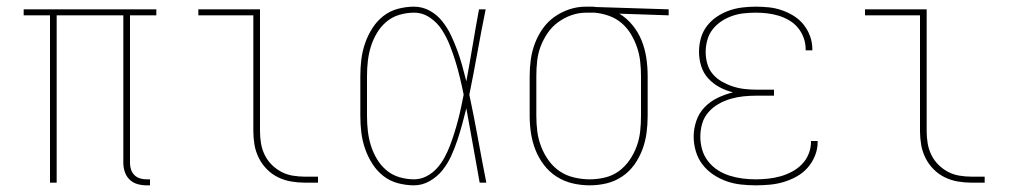

<svg xmlns="http://www.w3.org/2000/svg" viewBox="-20 -548 3040 576"><path d="M419 8Q405 8 391.5 4Q378 0 368.5 -9.5Q359 -19 354.5 -32Q350 -45 350 -59V-502H150V0H130V-502H51V-520H449V-502H370V-59Q370 -49 373 -39.5Q376 -30 383 -23Q390 -16 399.5 -13Q409 -10 419 -10H430V8Z M895 0Q874 0 853.5 -3.5Q833 -7 814.5 -16Q796 -25 781 -40Q766 -55 756.5 -74Q747 -93 743.5 -113.5Q740 -134 740 -155V-502H575V-520H760V-155Q760 -136 763 -118Q766 -100 774 -83.5Q782 -67 795 -54Q808 -41 824 -32.5Q840 -24 858.5 -21Q877 -18 895 -18H934V0Z M1222 8Q1198 8 1173.5 1.5Q1149 -5 1129.5 -20.5Q1110 -36 1096.5 -57.5Q1083 -79 1075 -102.5Q1067 -126 1064 -150.5Q1061 -175 1061 -200V-320Q1061 -345 1064 -369.5Q1067 -394 1075 -417.5Q1083 -441 1096.5 -462.5Q1110 -484 1129.5 -499.5Q1149 -515 1173.5 -521.5Q1198 -528 1222 -528Q1247 -528 1269 -516Q1291 -504 1306.5 -484.5Q1322 -465 1332.5 -443Q1343 -421 1351.5 -398Q1360 -375 1366.5 -351.5Q1373 -328 1379 -304Q1389 -358 1398 -412Q1407 -466 1417 -520H1437Q1424 -456 1412.5 -392Q1401 -328 1388 -264Q1402 -198 1414 -132Q1426 -66 1439 0H1419Q1409 -56 1399 -112Q1389 -168 1379 -223Q1373 -199 1366.5 -175Q1360 -151 1352 -127Q1344 -103 1333.5 -80Q1323 -57 1307.5 -37.5Q1292 -18 1269.5 -5Q1247 8 1222 8ZM1222 -10Q1242 -10 1260 -19.5Q1278 -29 1291 -43.5Q1304 -58 1313.5 -75.5Q1323 -93 1330 -111.5Q1337 -130 1343 -149Q1349 -168 1354 -187Q1359 -206 1363 -225Q1367 -244 1371 -264Q1366 -289 1360 -314Q1354 -339 1346.5 -363.5Q1339 -388 1329.5 -412Q1320 -436 1306 -458Q1292 -480 1270 -495Q1248 -510 1222 -510Q1200 -510 1178 -503.5Q1156 -497 1139 -482.5Q1122 -468 1110.5 -448.5Q1099 -429 1092.5 -408Q1086 -387 1083.5 -364.5Q1081 -342 1081 -320V-200Q1081 -178 1083.5 -155.5Q1086 -133 1092.5 -112Q1099 -91 1110.5 -71.5Q1122 -52 1139 -37.5Q1156 -23 1178 -16.5Q1200 -10 1222 -10Z M1749 8Q1723 8 1697.5 2Q1672 -4 1650 -18Q1628 -32 1612 -53Q1596 -74 1586.5 -98Q1577 -122 1573 -148Q1569 -174 1569 -200V-320Q1569 -345 1572.5 -370Q1576 -395 1585 -418.5Q1594 -442 1608.5 -462.5Q1623 -483 1643.5 -497.5Q1664 -512 1688 -520Q1712 -528 1737 -528H1750Q1754 -528 1758 -528Q1762 -528 1766 -527L1986 -520V-502L1838 -507Q1861 -493 1878 -472Q1895 -451 1905 -426Q1915 -401 1919 -374Q1923 -347 1923 -320V-200Q1923 -174 1919.5 -148.5Q1916 -123 1907 -99Q1898 -75 1883 -54Q1868 -33 1846.5 -18.5Q1825 -4 1800 2Q1775 8 1749 8ZM1749 -10Q1772 -10 1795 -15.5Q1818 -21 1836.5 -34.5Q1855 -48 1868.5 -67.5Q1882 -87 1890 -109Q1898 -131 1900.5 -154Q1903 -177 1903 -200V-320Q1903 -342 1900.5 -364Q1898 -386 1891 -406.5Q1884 -427 1872.5 -446Q1861 -465 1844.5 -479Q1828 -493 1807 -500.5Q1786 -508 1764 -510H1739Q1716 -510 1694.5 -502.5Q1673 -495 1654.5 -481.5Q1636 -468 1623 -449Q1610 -430 1602 -409Q1594 -388 1591.5 -365.5Q1589 -343 1589 -320V-200Q1589 -176 1592 -153Q1595 -130 1603.5 -108Q1612 -86 1626 -66.5Q1640 -47 1659.5 -34Q1679 -21 1702.5 -15.5Q1726 -10 1749 -10Z M2247 8Q2225 8 2202.5 5.5Q2180 3 2159 -4.5Q2138 -12 2119.5 -24.5Q2101 -37 2087.5 -54.5Q2074 -72 2067.5 -94Q2061 -116 2061 -138Q2061 -162 2069 -185.5Q2077 -209 2094 -226.5Q2111 -244 2133 -254.5Q2155 -265 2179 -271Q2158 -276 2138.5 -286.5Q2119 -297 2104.5 -313Q2090 -329 2083.5 -350Q2077 -371 2077 -393Q2077 -413 2082.5 -433Q2088 -453 2100.5 -469.5Q2113 -486 2130 -497.5Q2147 -509 2166.5 -516Q2186 -523 2206.5 -525.5Q2227 -528 2247 -528Q2267 -528 2286.5 -526Q2306 -524 2325 -517.5Q2344 -511 2361 -500.5Q2378 -490 2390.5 -474.5Q2403 -459 2410 -440Q2417 -421 2417 -401V-397H2397V-400Q2397 -418 2391 -434.5Q2385 -451 2374 -464.5Q2363 -478 2347.5 -487Q2332 -496 2315.5 -501Q2299 -506 2281.5 -508Q2264 -510 2247 -510Q2229 -510 2211 -508Q2193 -506 2176 -500Q2159 -494 2144 -484Q2129 -474 2118 -460Q2107 -446 2102 -428Q2097 -410 2097 -392Q2097 -374 2102 -356.5Q2107 -339 2118.5 -325.5Q2130 -312 2146 -303Q2162 -294 2179 -288.5Q2196 -283 2214 -281Q2232 -279 2250 -279H2302V-261H2250Q2230 -261 2210.5 -259Q2191 -257 2172 -251.5Q2153 -246 2135.5 -236Q2118 -226 2105 -211Q2092 -196 2086.5 -177Q2081 -158 2081 -138Q2081 -118 2086.5 -99Q2092 -80 2104.5 -64Q2117 -48 2133.5 -37.5Q2150 -27 2169 -21Q2188 -15 2207.5 -12.5Q2227 -10 2247 -10Q2266 -10 2284.5 -12Q2303 -14 2321 -19Q2339 -24 2356 -33Q2373 -42 2386 -55.5Q2399 -69 2406 -86.5Q2413 -104 2413 -123V-125H2433V-122Q2433 -101 2425 -81Q2417 -61 2403 -45Q2389 -29 2370 -18.5Q2351 -8 2331 -2Q2311 4 2289.5 6Q2268 8 2247 8Z M2895 0Q2874 0 2853.5 -3.5Q2833 -7 2814.5 -16Q2796 -25 2781 -40Q2766 -55 2756.5 -74Q2747 -93 2743.5 -113.5Q2740 -134 2740 -155V-502H2575V-520H2760V-155Q2760 -136 2763 -118Q2766 -100 2774 -83.5Q2782 -67 2795 -54Q2808 -41 2824 -32.5Q2840 -24 2858.5 -21Q2877 -18 2895 -18H2934V0Z"/></svg>

Font: Iosevka Curly Slab Thin
Style: Regular
Weight: 100
Monospace: yes
Designer: Belleve Invis
Foundry: Belleve Invis
Version: Version 22.1.2; ttfautohint (v1.8.4)